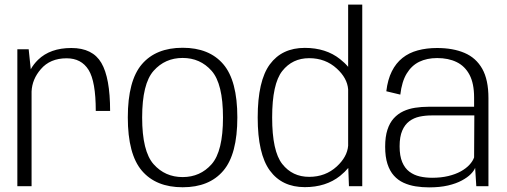

<svg xmlns="http://www.w3.org/2000/svg" viewBox="-20 -805 2193 830"><path d="M394 -325.5H456Q456 -468.5 418.2 -533Q380.5 -597.5 288.5 -597.5Q197 -597.5 144.5 -546.5Q125 -527.5 113 -505.5L104 -592H55V0H116.5V-409.5Q119 -463 156.5 -506Q196.5 -553 268 -553Q331.5 -553 362.8 -503Q394 -453 394 -325.5Z M769.5 4.5Q884.5 4.5 945.2 -66.8Q1006 -138 1006 -297.5Q1006 -456.5 945.2 -527.5Q884.5 -598.5 769.5 -598.5Q654.5 -598.5 593.5 -527.5Q532.5 -456.5 532.5 -297.5Q532.5 -138 593.5 -66.8Q654.5 4.5 769.5 4.5ZM769.5 -39.5Q693.5 -39.5 644 -95.2Q594.5 -151 594.5 -297Q594.5 -443 644 -498.8Q693.5 -554.5 769.5 -554.5Q845.5 -554.5 894.8 -498.8Q944 -443 944 -297Q944 -151 894.8 -95.2Q845.5 -39.5 769.5 -39.5Z M1488.5 0H1546V-785H1485V-516Q1471 -533 1450 -549.5Q1389 -598 1297.5 -598Q1199 -598 1146.5 -526.8Q1094 -455.5 1094 -297Q1094 -139.5 1146.5 -67.8Q1199 4 1297.5 4Q1389 4 1450 -44.5Q1471.5 -62 1485.5 -79ZM1485 -175Q1481 -127 1436 -85.5Q1387 -40.5 1316.5 -40.5Q1244 -40.5 1200.2 -96Q1156.5 -151.5 1156.5 -297Q1156.5 -442.5 1200.2 -498Q1244 -553.5 1316.5 -553.5Q1387 -553.5 1436 -508.5Q1481 -467.5 1485 -419Z M1835 5Q1881.5 5 1916.8 -3.2Q1952 -11.5 1976.5 -24.8Q2001 -38 2015.2 -52.5Q2029.5 -67 2034 -79.5L2039 0H2091.5V-381Q2091.5 -460 2064.8 -507.5Q2038 -555 1988.2 -576.2Q1938.5 -597.5 1869.5 -597.5Q1824 -597.5 1786 -587.2Q1748 -577 1719.8 -554.5Q1691.5 -532 1673.8 -496.5Q1656 -461 1650 -410.5L1710.5 -396Q1717 -452 1738 -486.8Q1759 -521.5 1792.2 -537.8Q1825.5 -554 1870 -554Q1918.5 -554 1954.2 -536.5Q1990 -519 2009.8 -481.5Q2029.5 -444 2029.5 -383.5V-343.5H1832Q1802.5 -343.5 1774.8 -339.2Q1747 -335 1723.5 -324Q1700 -313 1682.2 -293.5Q1664.5 -274 1654.8 -244Q1645 -214 1645 -171Q1645 -127 1655 -96.2Q1665 -65.5 1682.8 -45.8Q1700.5 -26 1724.5 -15Q1748.5 -4 1776.5 0.5Q1804.5 5 1835 5ZM1848 -36.5Q1820 -36.5 1794.8 -42.2Q1769.5 -48 1749.8 -62.8Q1730 -77.5 1718.8 -104.2Q1707.5 -131 1707.5 -172.5Q1707.5 -214 1718.8 -240.2Q1730 -266.5 1749.5 -281Q1769 -295.5 1793.8 -300.8Q1818.5 -306 1845.5 -306H2030.5L2029.5 -124.5Q2024 -108.5 2009.5 -92.8Q1995 -77 1972 -64.2Q1949 -51.5 1917.8 -44Q1886.5 -36.5 1848 -36.5Z"/></svg>

Font: Anybody Light
Style: Regular
Weight: 300
Designer: Tyler Finck
Foundry: Etcetera Type Company
Version: Version 1.111; ttfautohint (v1.8.4)